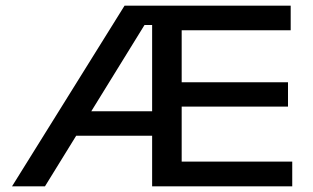

<svg xmlns="http://www.w3.org/2000/svg" viewBox="-20 -659 1108 679"><path d="M22.5 0 420.5 -639H541.5L541 -570.5H491L139 0ZM207 -179V-265.5H539V-179ZM535.5 0V-87.5H1013.5V0ZM518 0V-639H622.5V0ZM575 -282V-368H998.5V-282ZM535.5 -552V-639H1008V-552Z"/></svg>

Font: Anek Gurmukhi Medium SemiExpanded
Style: Regular
Weight: 500
Width: 6
Version: Version 1.003